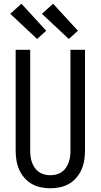

<svg xmlns="http://www.w3.org/2000/svg" viewBox="-20 -1002 540 1030"><path d="M250 8Q224 8 198 2.5Q172 -3 149.5 -16Q127 -29 110 -49Q93 -69 82.5 -93Q72 -117 68 -143Q64 -169 64 -195V-735H142V-195Q142 -179 144 -162.5Q146 -146 151.5 -131Q157 -116 166 -102.5Q175 -89 188.5 -79.5Q202 -70 218 -66Q234 -62 250 -62Q266 -62 282 -66Q298 -70 311.5 -79.5Q325 -89 334 -102.5Q343 -116 348.5 -131Q354 -146 356 -162.5Q358 -179 358 -195V-735H436V-195Q436 -169 432 -143Q428 -117 417.5 -93Q407 -69 390 -49Q373 -29 350.5 -16Q328 -3 302 2.5Q276 8 250 8ZM349 -793 205 -928 265 -982 398 -837ZM179 -793 35 -928 95 -982 228 -837Z"/></svg>

Font: Zed Mono
Style: Regular
Weight: 400
Monospace: yes
Designer: Belleve Invis
Foundry: Belleve Invis
Version: Version 1.0.0; ttfautohint (v1.8.4)